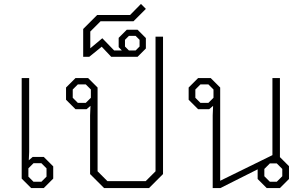

<svg xmlns="http://www.w3.org/2000/svg" viewBox="-20 -954 1536 974"><path d="M90 -48V-558H128V-183L126 -141L146 -158H202L250 -110V-48L202 0H138ZM190 -32 216 -58V-100L190 -126H150L124 -100V-58L150 -32Z M437 -71V-369L439 -417L419 -400H363L315 -448V-510L363 -558H427L475 -510V-85L525 -35H719L769 -85V-768H807V-71L736 0H508ZM415 -432 441 -458V-500L415 -526H375L349 -500V-458L375 -432Z M402 -807 473 -878H640L695 -934L720 -909L657 -846H490L438 -794V-709L499 -760L559 -698H598L582 -715V-762L623 -803H678L720 -761V-708L678 -666H544L496 -717L433 -666H402ZM668 -698 688 -718V-752L668 -772H634L614 -752V-718L634 -698Z M1446 -111V-46L1400 0H1333L1287 -46V-95L1098 0H1059V-369L1061 -417L1041 -400H985L937 -448V-510L985 -558H1049L1097 -510V-37L1362 -167V-558H1400V-157ZM1063 -500 1037 -526H997L971 -500V-458L997 -432H1037L1063 -458ZM1412 -97 1384 -125H1349L1321 -97V-60L1349 -32H1384L1412 -60Z"/></svg>

Font: Chakra Petch ExtraLight
Style: Regular
Weight: 275
Designer: Katatrad Aksorn Co.,Ltd.
Foundry: Cadson Demak Co.,Ltd.
Version: Version 1.000; ttfautohint (v1.6)